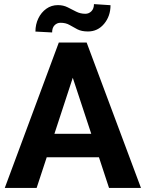

<svg xmlns="http://www.w3.org/2000/svg" viewBox="-20 -919 712 939"><path d="M513.2 0 463.9 -149.9H208.5L159.2 0H3.4L267.6 -710.9H403.8L669.4 0ZM246.1 -264.6H426.3L335.9 -538.6ZM439.5 -898.9 520.5 -893.6Q520.5 -840.3 489.3 -802.7Q458 -765.1 410.2 -765.1Q378.9 -765.1 358.6 -775.6Q338.4 -786.1 320.1 -796.9Q301.8 -807.6 275.9 -807.6Q258.8 -807.6 246.8 -795.4Q234.9 -783.2 234.9 -760.3L153.3 -764.6Q153.3 -799.8 167.5 -829.1Q181.6 -858.4 206.5 -876.2Q231.4 -894 263.2 -894Q289.6 -894 310.8 -883.3Q332 -872.6 352.5 -862.1Q373 -851.6 397.5 -851.6Q414.6 -851.6 427 -864Q439.5 -876.5 439.5 -898.9Z"/></svg>

Font: Vazirmatn RD
Style: Bold
Weight: 700
Designer: Saber Rastikerdar
Foundry: Saber Rastikerdar
Version: Version 32.102